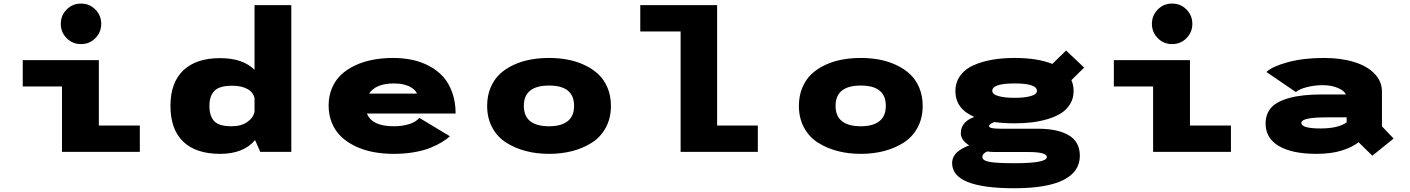

<svg xmlns="http://www.w3.org/2000/svg" viewBox="-20 -828 7690 1047"><path d="M421.5 -587.5Q375.5 -587.5 343.5 -619.8Q311.5 -652 311.5 -698Q311.5 -744 343.5 -776.2Q375.5 -808.5 421.5 -808.5Q468 -808.5 500 -776.2Q532 -744 532 -698Q532 -652 500 -619.8Q468 -587.5 421.5 -587.5ZM519 -143.5H742.5V0H318V-356.5H104V-500H519Z M1179.5 -511Q1305.5 -511 1368 -447V-800H1568.5V0H1399L1371 -64Q1307.5 11 1180.5 11Q1048 11 978.8 -56Q909.5 -123 909.5 -251Q909.5 -378 979.8 -444.5Q1050 -511 1179.5 -511ZM1122 -251Q1122 -195.5 1148 -167.5Q1174 -139.5 1242.5 -139.5Q1295 -139.5 1328.2 -162.5Q1361.5 -185.5 1368 -219.5V-292Q1361.5 -325 1329 -342.8Q1296.5 -360.5 1245.5 -360.5Q1177 -360.5 1149.5 -332.8Q1122 -305 1122 -251Z M2433.5 -85Q2414.5 -68 2389.5 -52.8Q2364.5 -37.5 2327.5 -22.2Q2290.5 -7 2238.5 2Q2186.5 11 2127 11Q2067 11 2014.2 0.8Q1961.5 -9.5 1916.8 -31Q1872 -52.5 1840 -83.2Q1808 -114 1790 -157.2Q1772 -200.5 1772 -252.5Q1772 -304 1790 -347Q1808 -390 1840 -420.2Q1872 -450.5 1916.2 -471.2Q1960.5 -492 2012.8 -502Q2065 -512 2123.5 -512Q2179 -512 2228.5 -501.5Q2278 -491 2321.8 -467.5Q2365.5 -444 2396.8 -409.2Q2428 -374.5 2446.2 -323.2Q2464.5 -272 2464.5 -209H1981Q2008 -139.5 2127 -139.5Q2175.5 -139.5 2212.8 -151.8Q2250 -164 2266.5 -185.5ZM2128.5 -373Q2029.5 -373 1992.5 -317.5H2253.5Q2252 -324.5 2244.2 -333.2Q2236.5 -342 2222.2 -351.2Q2208 -360.5 2183.2 -366.8Q2158.5 -373 2128.5 -373Z M2974.5 11Q2907 11 2848 -4.2Q2789 -19.5 2740.8 -50Q2692.5 -80.5 2664.5 -132Q2636.5 -183.5 2636.5 -251Q2636.5 -305.5 2655 -349.8Q2673.5 -394 2705 -423.8Q2736.5 -453.5 2780 -473.8Q2823.5 -494 2872 -503Q2920.5 -512 2974.5 -512Q3027.5 -512 3076 -502.8Q3124.5 -493.5 3167.8 -473.2Q3211 -453 3242.8 -423.2Q3274.5 -393.5 3293 -349.2Q3311.5 -305 3311.5 -251Q3311.5 -183.5 3283.5 -132Q3255.5 -80.5 3207.5 -50Q3159.5 -19.5 3100.5 -4.2Q3041.5 11 2974.5 11ZM2974.5 -139.5Q3040 -139.5 3075.2 -167Q3110.5 -194.5 3110.5 -251Q3110.5 -361.5 2974.5 -361.5Q2836.5 -361.5 2836.5 -251Q2836.5 -139.5 2974.5 -139.5Z M3890.5 -143.5H4112.5V0H3691.5V-656.5H3471.5V-800H3890.5Z M4674.5 11Q4607 11 4548 -4.2Q4489 -19.5 4440.8 -50Q4392.5 -80.5 4364.5 -132Q4336.5 -183.5 4336.5 -251Q4336.5 -305.5 4355 -349.8Q4373.5 -394 4405 -423.8Q4436.5 -453.5 4480 -473.8Q4523.5 -494 4572 -503Q4620.5 -512 4674.5 -512Q4727.5 -512 4776 -502.8Q4824.5 -493.5 4867.8 -473.2Q4911 -453 4942.8 -423.2Q4974.5 -393.5 4993 -349.2Q5011.5 -305 5011.5 -251Q5011.5 -183.5 4983.5 -132Q4955.5 -80.5 4907.5 -50Q4859.5 -19.5 4800.5 -4.2Q4741.5 11 4674.5 11ZM4674.5 -139.5Q4740 -139.5 4775.2 -167Q4810.5 -194.5 4810.5 -251Q4810.5 -361.5 4674.5 -361.5Q4536.5 -361.5 4536.5 -251Q4536.5 -139.5 4674.5 -139.5Z M5513 -155.5Q5451.5 -155.5 5402 -162.5Q5373.5 -151 5373.5 -141Q5373.5 -132.5 5389.8 -129.2Q5406 -126 5444 -126H5640.5Q5748.5 -126 5808.5 -90.2Q5868.5 -54.5 5868.5 21.5Q5868.5 108 5779.5 153.2Q5690.5 198.5 5510.5 198.5Q5172 198.5 5172 61.5Q5172 42.5 5180.5 26.2Q5189 10 5203.8 -1.8Q5218.5 -13.5 5233.5 -21.2Q5248.5 -29 5265.5 -35Q5219.5 -63.5 5219.5 -102Q5219.5 -163.5 5293 -190.5Q5190 -234.5 5190 -331Q5190 -380 5216.8 -416.2Q5243.5 -452.5 5290 -472.8Q5336.5 -493 5392 -502.5Q5447.5 -512 5513 -512Q5637 -512 5718.5 -479.5L5793.5 -552.5L5892 -459.5L5822.5 -391Q5834.5 -364 5834.5 -331Q5834.5 -291.5 5815.2 -260.2Q5796 -229 5765 -209.8Q5734 -190.5 5691 -178Q5648 -165.5 5604.5 -160.5Q5561 -155.5 5513 -155.5ZM5513 -294.5Q5566.5 -294.5 5600.5 -304Q5634.5 -313.5 5634.5 -332.5Q5634.5 -373 5513 -373Q5391 -373 5391 -332.5Q5391 -313.5 5425 -304Q5459 -294.5 5513 -294.5ZM5337 28Q5337 47.5 5376 54.8Q5415 62 5512 62Q5688.5 62 5688.5 28.5Q5688.5 1 5587.5 1H5406.5Q5385 1 5363.5 -2Q5337 9 5337 28Z M6371.5 -587.5Q6325.5 -587.5 6293.5 -619.8Q6261.5 -652 6261.5 -698Q6261.5 -744 6293.5 -776.2Q6325.5 -808.5 6371.5 -808.5Q6418 -808.5 6450 -776.2Q6482 -744 6482 -698Q6482 -652 6450 -619.8Q6418 -587.5 6371.5 -587.5ZM6469 -143.5H6692.5V0H6268V-356.5H6054V-500H6469Z M7199.5 -512Q7291.5 -512 7363 -490.2Q7434.5 -468.5 7475.2 -426.5Q7516 -384.5 7516 -328.5V-139L7579.5 -72.5L7463.5 21L7388.5 -52.5Q7355 -25.5 7297.2 -7.2Q7239.5 11 7158 11Q7027.5 11 6954.5 -31.2Q6881.5 -73.5 6881.5 -154.5Q6881.5 -205.5 6911 -239.8Q6940.5 -274 7010 -293.5Q7079.5 -313 7189.5 -313H7319.5Q7308.5 -335.5 7273 -349.5Q7237.5 -363.5 7193.5 -363.5Q7148.5 -363.5 7106.5 -352.8Q7064.5 -342 7046.5 -326L6886 -435.5Q6917.5 -465.5 7002.5 -488.8Q7087.5 -512 7199.5 -512ZM7180.5 -127.5Q7278.5 -127.5 7323.5 -161V-188H7213.5Q7076.5 -188 7076.5 -158Q7076.5 -127.5 7180.5 -127.5Z"/></svg>

Font: League Mono Wide ExtraBold
Style: Regular
Weight: 800
Width: 8
Designer: Tyler Finck
Foundry: The League of Moveable Type / Tyler Finck
Version: Version 2.210